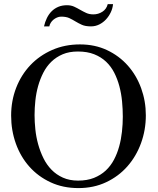

<svg xmlns="http://www.w3.org/2000/svg" viewBox="-20 -916 782 952"><path d="M703.1 -344.2Q703.1 -271.5 679.2 -206.1Q655.3 -140.6 611.6 -91.1Q567.9 -41.5 506.3 -12.5Q444.8 16.6 368.7 16.6Q292.5 16.6 231 -12Q169.4 -40.5 125.7 -89.6Q82 -138.7 58.6 -204.1Q35.2 -269.5 35.2 -342.8Q35.2 -416.5 60.3 -481Q85.4 -545.4 130.6 -593Q175.8 -640.6 238.5 -668.2Q301.3 -695.8 376.5 -695.8Q450.7 -695.8 510.7 -667.5Q570.8 -639.2 613.8 -590.8Q656.7 -542.5 679.9 -478.5Q703.1 -414.6 703.1 -344.2ZM588.9 -337.4Q588.9 -374.5 585.2 -413.3Q581.5 -452.1 572 -488Q562.5 -523.9 546.6 -555.2Q530.8 -586.4 506.1 -609.9Q481.4 -633.3 447 -647Q412.6 -660.6 366.2 -660.6Q323.2 -660.6 291 -647Q258.8 -633.3 234.6 -609.9Q210.4 -586.4 194.6 -555.2Q178.7 -523.9 168.9 -489Q159.2 -454.1 155.3 -417Q151.4 -379.9 151.4 -345.2Q151.4 -311.5 155.3 -274.2Q159.2 -236.8 169.2 -200.7Q179.2 -164.6 195.3 -131.8Q211.4 -99.1 235.4 -74.5Q259.3 -49.8 292 -35.2Q324.7 -20.5 367.2 -20.5Q412.1 -20.5 445.8 -33.9Q479.5 -47.4 504.2 -70.3Q528.8 -93.3 545.2 -124.3Q561.5 -155.3 571 -190.2Q580.6 -225.1 584.7 -262.9Q588.9 -300.8 588.9 -337.4ZM540.5 -895.5Q538.6 -874.5 529.3 -855Q520 -835.4 505.6 -819.8Q491.2 -804.2 472.2 -794.7Q453.1 -785.2 431.2 -785.2Q403.3 -785.2 386 -793Q368.7 -800.8 354 -809.8Q339.4 -818.8 323.7 -826.2Q308.1 -833.5 283.2 -833.5Q272.5 -833.5 262.5 -829.1Q252.4 -824.7 244.6 -818.1Q236.8 -811.5 231.4 -802.7Q226.1 -793.9 224.6 -785.2H198.2Q203.1 -807.1 212.6 -826.7Q222.2 -846.2 236.1 -860.1Q250 -874 269 -882.1Q288.1 -890.1 312 -890.1Q332 -890.1 347.4 -883.1Q362.8 -876 377.4 -867.4Q392.1 -858.9 407.5 -851.8Q422.9 -844.7 442.9 -844.7Q467.3 -844.7 487.5 -857.7Q507.8 -870.6 514.2 -895.5Z"/></svg>

Font: Simplified Naskh
Style: Regular
Weight: 400
Designer: SIL International
Foundry: Arabeyes
Version: 1.02_alpha